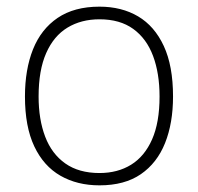

<svg xmlns="http://www.w3.org/2000/svg" viewBox="-20 -547 595 577"><path d="M279 10Q212 10 161.5 -19Q111 -48 83 -107.2Q55 -166.5 55 -257Q55 -338 79.2 -398.8Q103.5 -459.5 153.2 -493.2Q203 -527 279 -527Q345.5 -527 395 -497.8Q444.5 -468.5 472.2 -408.8Q500 -349 500 -257Q500 -177 476 -117Q452 -57 403.2 -23.5Q354.5 10 279 10ZM279 -27Q333.5 -27 374 -52Q414.5 -77 437 -128Q459.5 -179 459.5 -257Q459.5 -326.5 440 -378.8Q420.5 -431 380.5 -460Q340.5 -489 279 -489Q224 -489 182.8 -464Q141.5 -439 118.8 -387.5Q96 -336 96 -257Q96 -188 115.8 -136.2Q135.5 -84.5 176.2 -55.8Q217 -27 279 -27Z"/></svg>

Font: Public Sans Thin Thin
Style: Regular
Weight: 250
Version: Version 2.001